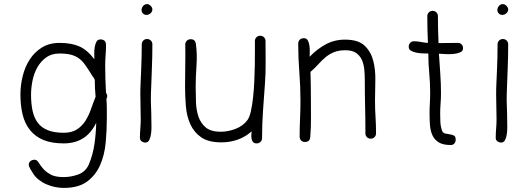

<svg xmlns="http://www.w3.org/2000/svg" viewBox="-20 -708 2588 940"><path d="M505 -238Q505 -231 501 -224Q503 -200 503 -176V-128Q503 -71 497.5 -10.5Q492 50 470.5 99.5Q449 149 407 180.5Q365 212 292 212Q271 212 249 207.5Q227 203 206.5 194Q186 185 168.5 171Q151 157 140 138Q135 131 128 118.5Q121 106 121 98Q121 87 129.5 80.5Q138 74 149 74Q161 74 169 87.5Q177 101 190 116.5Q203 132 226 145.5Q249 159 291 159Q328 159 363.5 146Q399 133 415 97Q435 49 442.5 -3.5Q450 -56 451 -107Q403 -6 292 -6Q233 -6 193 -22.5Q153 -39 127.5 -70.5Q102 -102 91 -146Q80 -190 80 -246Q80 -290 91 -335Q102 -380 125 -416Q148 -452 184.5 -475Q221 -498 272 -498Q329 -498 368 -481Q407 -464 442 -418Q442 -428 441.5 -444Q441 -460 443.5 -476Q446 -492 452 -503.5Q458 -515 472 -515Q499 -515 499 -487Q499 -462 497 -437Q495 -412 495 -387Q495 -354 496 -320.5Q497 -287 499 -254Q501 -250 503 -246.5Q505 -243 505 -238ZM448 -234Q446 -255 445 -275.5Q444 -296 444 -317Q441 -325 435 -332.5Q429 -340 425 -348Q408 -375 394.5 -393.5Q381 -412 364.5 -423.5Q348 -435 326 -440.5Q304 -446 271 -446Q232 -446 205.5 -426.5Q179 -407 162.5 -377.5Q146 -348 139 -312.5Q132 -277 132 -245Q132 -200 139.5 -165.5Q147 -131 165 -107Q183 -83 214 -70.5Q245 -58 292 -58Q331 -58 356 -74Q381 -90 397.5 -115.5Q414 -141 425 -172.5Q436 -204 448 -234Z M726 -662Q726 -651 717 -643Q708 -635 697 -635Q687 -635 680 -642Q673 -649 673 -659Q673 -670 681 -679Q689 -688 700 -688Q709 -688 717.5 -679.5Q726 -671 726 -662ZM726 -491Q726 -431 723.5 -370.5Q721 -310 719 -250Q718 -218 719.5 -186Q721 -154 721 -122Q721 -112 721.5 -93.5Q722 -75 720 -56.5Q718 -38 711.5 -24Q705 -10 692 -10Q682 -10 673.5 -16Q665 -22 665 -33Q665 -56 667 -78.5Q669 -101 669 -124Q669 -155 668 -185.5Q667 -216 667 -247Q667 -276 668.5 -305Q670 -334 671 -363Q674 -427 674 -491Q674 -502 681.5 -509.5Q689 -517 700 -517Q711 -517 718.5 -509.5Q726 -502 726 -491Z M1280 -507Q1280 -453 1280.5 -401.5Q1281 -350 1277 -296Q1272 -230 1267.5 -164Q1263 -98 1263 -32Q1263 -21 1255.5 -13.5Q1248 -6 1237 -6Q1225 -6 1219.5 -12Q1214 -18 1212 -27Q1210 -36 1210.5 -46.5Q1211 -57 1212 -65Q1182 -38 1144 -24.5Q1106 -11 1064 -11Q1001 -11 965.5 -35.5Q930 -60 912 -99.5Q894 -139 890 -188Q886 -237 886 -287Q886 -338 887 -388Q888 -438 887 -489Q887 -501 894.5 -508.5Q902 -516 914 -516Q936 -516 939 -493Q946 -442 942 -387Q938 -332 938 -280Q938 -245 939.5 -206.5Q941 -168 952 -136Q963 -104 988 -83.5Q1013 -63 1060 -63Q1096 -63 1133 -77Q1170 -91 1192 -121Q1202 -135 1208.5 -164.5Q1215 -194 1219 -231Q1223 -268 1225 -309.5Q1227 -351 1227.5 -389Q1228 -427 1228 -458V-507Q1228 -518 1235.5 -525.5Q1243 -533 1254 -533Q1265 -533 1272.5 -525.5Q1280 -518 1280 -507Z M1821 -55Q1821 -44 1813.5 -36.5Q1806 -29 1795 -29Q1784 -29 1776.5 -36.5Q1769 -44 1769 -55Q1769 -121 1767.5 -185Q1766 -249 1766 -315Q1766 -341 1763.5 -367.5Q1761 -394 1751.5 -415Q1742 -436 1723 -449Q1704 -462 1671 -462Q1638 -462 1615 -452.5Q1592 -443 1574 -428Q1556 -413 1539 -394Q1522 -375 1500 -356Q1501 -326 1501.5 -296Q1502 -266 1502 -236Q1502 -187 1502.5 -136.5Q1503 -86 1499 -37Q1497 -13 1473 -13Q1461 -13 1454 -20.5Q1447 -28 1447 -39Q1447 -84 1449 -127Q1451 -170 1451 -215Q1451 -285 1445.5 -354.5Q1440 -424 1440 -494Q1440 -506 1447.5 -513.5Q1455 -521 1468 -521Q1481 -521 1487 -510Q1493 -499 1495 -484Q1497 -469 1496.5 -454Q1496 -439 1496 -430Q1531 -467 1574 -490.5Q1617 -514 1669 -514Q1734 -514 1765 -484.5Q1796 -455 1807.5 -410Q1819 -365 1817.5 -313Q1816 -261 1816 -216Q1816 -174 1818.5 -135.5Q1821 -97 1821 -55Z M2247 -472Q2247 -457 2231.5 -451Q2216 -445 2196 -443.5Q2176 -442 2156.5 -443.5Q2137 -445 2129 -445Q2132 -397 2135.5 -348Q2139 -299 2139 -251Q2139 -226 2137 -201.5Q2135 -177 2135 -151Q2135 -131 2136 -110Q2137 -89 2144 -69Q2148 -57 2159 -54.5Q2170 -52 2181.5 -50.5Q2193 -49 2202 -44.5Q2211 -40 2211 -24Q2211 -13 2204.5 -5.5Q2198 2 2187 2Q2149 2 2128 -11Q2107 -24 2097 -46Q2087 -68 2085 -96Q2083 -124 2083 -154Q2083 -179 2084.5 -203.5Q2086 -228 2086 -254Q2086 -302 2081.5 -350Q2077 -398 2077 -446Q2068 -446 2051.5 -446.5Q2035 -447 2019.5 -450Q2004 -453 1992.5 -459.5Q1981 -466 1981 -479Q1981 -490 1988 -498Q1995 -506 2007 -506Q2024 -506 2041 -502.5Q2058 -499 2075 -498Q2072 -564 2072 -629Q2072 -640 2079.5 -647.5Q2087 -655 2098 -655Q2109 -655 2116.5 -647.5Q2124 -640 2124 -629Q2124 -563 2127 -497Q2150 -497 2174 -497.5Q2198 -498 2222 -498Q2233 -498 2240 -490.5Q2247 -483 2247 -472Z M2468 -662Q2468 -651 2459 -643Q2450 -635 2439 -635Q2429 -635 2422 -642Q2415 -649 2415 -659Q2415 -670 2423 -679Q2431 -688 2442 -688Q2451 -688 2459.5 -679.5Q2468 -671 2468 -662ZM2468 -491Q2468 -431 2465.5 -370.5Q2463 -310 2461 -250Q2460 -218 2461.5 -186Q2463 -154 2463 -122Q2463 -112 2463.5 -93.5Q2464 -75 2462 -56.5Q2460 -38 2453.5 -24Q2447 -10 2434 -10Q2424 -10 2415.5 -16Q2407 -22 2407 -33Q2407 -56 2409 -78.5Q2411 -101 2411 -124Q2411 -155 2410 -185.5Q2409 -216 2409 -247Q2409 -276 2410.5 -305Q2412 -334 2413 -363Q2416 -427 2416 -491Q2416 -502 2423.5 -509.5Q2431 -517 2442 -517Q2453 -517 2460.5 -509.5Q2468 -502 2468 -491Z"/></svg>

Font: Wynona
Style: Regular
Weight: 400
Italic angle: -12°
Designer: Kanati
Foundry: Kanati and Michael Everson
Version: Version 2.000